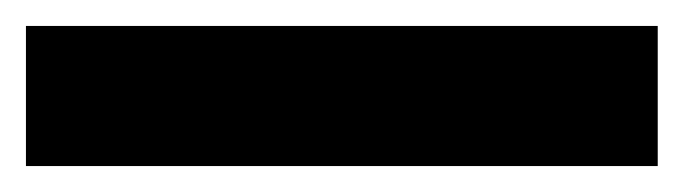

<svg xmlns="http://www.w3.org/2000/svg" viewBox="-22 -888 527 148"><path d="M485 -760H-2V-868H485Z"/></svg>

Font: Noto Sans Gujarati ExtraCondensed ExtraBold
Style: Regular
Weight: 800
Width: 2
Designer: Jelle Bosma - Monotype Design Team, Universal Thirst
Foundry: Monotype Imaging Inc.
Version: Version 2.106; ttfautohint (v1.8.4.7-5d5b)